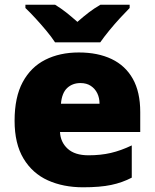

<svg xmlns="http://www.w3.org/2000/svg" viewBox="-20 -786 658 816"><path d="M315 -563Q396 -563 454.5 -535Q513 -507 544.5 -451Q576 -395 576 -310V-225H235Q237 -182 267.5 -154Q298 -126 356 -126Q408 -126 451 -136Q494 -146 540 -168V-31Q500 -10 452.5 0Q405 10 333 10Q249 10 183.5 -19.5Q118 -49 80 -112Q42 -175 42 -273Q42 -373 76.5 -437Q111 -501 172.5 -532Q234 -563 315 -563ZM322 -433Q288 -433 265.5 -412Q243 -391 239 -345H403Q403 -370 393.5 -389.5Q384 -409 366 -421Q348 -433 322 -433ZM214 -606Q199 -629 176.5 -656Q154 -683 130.5 -708.5Q107 -734 88 -752V-766H214Q240 -750 261.5 -733Q283 -716 309 -693Q335 -716 358 -733.5Q381 -751 407 -766H531V-752Q514 -735 490.5 -709.5Q467 -684 444.5 -656.5Q422 -629 406 -606Z"/></svg>

Font: Noto Sans Thai Black
Style: Regular
Weight: 900
Version: Version 2.001